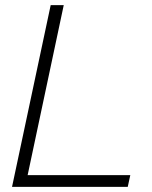

<svg xmlns="http://www.w3.org/2000/svg" viewBox="-20 -730 595 750"><path d="M178 -710H229L88 -46H489L479 0H27Z"/></svg>

Font: Raleway Thin Light
Style: Italic
Weight: 300
Italic angle: -12°
Version: Version 4.026